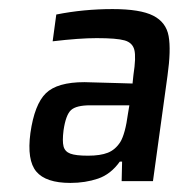

<svg xmlns="http://www.w3.org/2000/svg" viewBox="-20 -716 412 423"><path d="M47 -423Q56 -486 81 -510.5Q106 -535 166 -535L238 -533L272 -532L274 -551Q280 -590 276 -606Q272 -622 254.5 -627Q237 -632 193 -632Q155 -632 96 -625L104 -684Q164 -696 228 -696Q289 -696 317.5 -681.5Q346 -667 351.5 -636.5Q357 -606 349 -549L317 -317H248L249 -360H244Q224 -332 196 -322.5Q168 -313 135 -313Q81 -313 60 -338Q39 -363 47 -423ZM245 -403Q256 -421 262 -466L265 -484H179Q148 -484 136.5 -473.5Q125 -463 120 -429Q117 -405 120 -393.5Q123 -382 135 -377.5Q147 -373 174 -373Q201 -373 217.5 -379.5Q234 -386 245 -403Z"/></svg>

Font: Assailand Medium
Style: Italic
Weight: 500
Italic angle: -8°
Designer: Hector Gatti with collaboration of the Omnibus-Type team
Foundry: Omnibus-Type
Version: Version 0.072;October 19, 2019;FontCreator 12.0.0.2547 64-bi